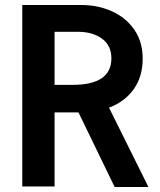

<svg xmlns="http://www.w3.org/2000/svg" viewBox="-20 -745 640 767"><path d="M573 2H438L293.5 -296H198V0H69V-725H305Q372 -725 428 -699.5Q484 -674 517 -625.8Q550 -577.5 550 -511Q550 -439 514.2 -388.8Q478.5 -338.5 415.5 -315ZM198 -618V-406H270Q425 -406 425 -512Q425 -563.5 387.2 -590.8Q349.5 -618 291 -618Z"/></svg>

Font: JuliaMono Latin
Style: Bold
Weight: 700
Monospace: yes
Designer: cormullion
Foundry: corm
Version: Version 0.038; ttfautohint (v1.8)